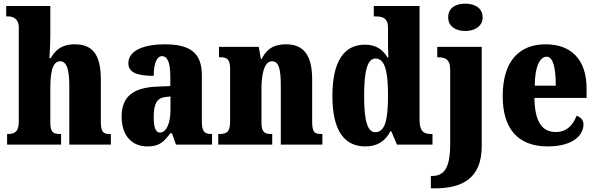

<svg xmlns="http://www.w3.org/2000/svg" viewBox="-20 -793 3270 1053"><path d="M19 0H315V-58H311C272 -58 256 -67 256 -122V-305C256 -380 263 -457 310 -457C347 -457 360 -408 360 -323V0H588V-58H585C546 -58 533 -67 533 -128V-358C533 -493 488 -550 390 -550C313 -550 280 -512 258 -474H251C253 -504 256 -555 256 -606V-760H14V-703H28C41 -703 83 -696 83 -644V-125C83 -67 56 -58 22 -58H19Z M787 10C850 10 874 -9 914 -62H923L945 0H1143V-58H1139C1099 -58 1087 -74 1087 -128V-381C1087 -506 1019 -550 883 -550C775 -550 684 -519 684 -446C684 -397 729 -377 823 -377C823 -447 841 -485 868 -485C899 -485 914 -449 914 -374V-321L842 -318C712 -313 647 -264 647 -154C647 -42 710 10 787 10ZM857 -66C833 -66 823 -96 823 -151C823 -221 839 -256 888 -261L915 -264V-191C915 -116 892 -66 857 -66Z M1177 0H1473V-58H1470C1431 -58 1414 -67 1414 -122V-305C1414 -384 1428 -457 1472 -457C1511 -457 1520 -408 1520 -323V0H1748V-58H1744C1704 -58 1692 -67 1692 -128V-358C1692 -493 1643 -550 1549 -550C1471 -550 1437 -514 1415 -469H1411L1399 -536H1181V-479H1185C1224 -479 1242 -470 1242 -415V-125C1242 -67 1221 -58 1181 -58H1177Z M1984 10C2052 10 2094 -21 2121 -73H2126L2157 0H2352V-58H2344C2301 -58 2281 -75 2281 -137V-760H2030V-703H2038C2076 -703 2108 -696 2108 -642V-590C2108 -551 2108 -508 2110 -478H2105C2081 -518 2046 -548 1981 -548C1869 -548 1803 -460 1803 -267C1803 -75 1869 10 1984 10ZM2038 -68C1994 -68 1977 -135 1977 -268C1977 -400 1994 -472 2039 -472C2092 -472 2108 -400 2108 -269C2108 -136 2092 -68 2038 -68Z M2532 -623C2582 -623 2627 -648 2627 -698C2627 -750 2582 -773 2532 -773C2479 -773 2438 -750 2438 -698C2438 -648 2479 -623 2532 -623ZM2343 240H2363C2514 240 2622 187 2622 8V-536H2378V-479H2381C2418 -479 2449 -470 2449 -413V-4C2449 131 2415 172 2349 172H2343Z M2984 10C3126 10 3180 -54 3180 -111C3180 -135 3163 -152 3142 -158C3122 -107 3089 -69 3028 -69C2952 -69 2913 -126 2911 -256H3197V-308C3197 -467 3112 -550 2973 -550C2823 -550 2737 -453 2737 -265C2737 -91 2817 10 2984 10ZM3028 -323H2913C2913 -426 2940 -482 2978 -482C3013 -482 3028 -423 3028 -323Z"/></svg>

Font: Noto Serif Myanmar Condensed Black
Style: Regular
Weight: 900
Width: 3
Designer: Ben Mitchell and the Monotype Design Team
Foundry: Monotype Imaging Inc.
Version: Version 2.106